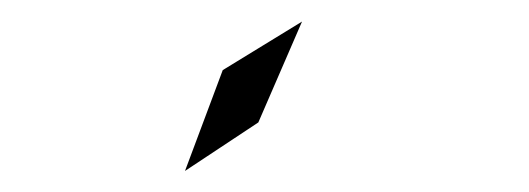

<svg xmlns="http://www.w3.org/2000/svg" viewBox="-20 -724 490 178"><path d="M151.5 -565.5 186.5 -659 260 -704 219.5 -610.5Z"/></svg>

Font: Trispace Condensed Light
Style: Regular
Weight: 300
Width: 3
Designer: Tyler Finck
Foundry: Etcetera Type Company
Version: Version 1.210; ttfautohint (v1.8.3)